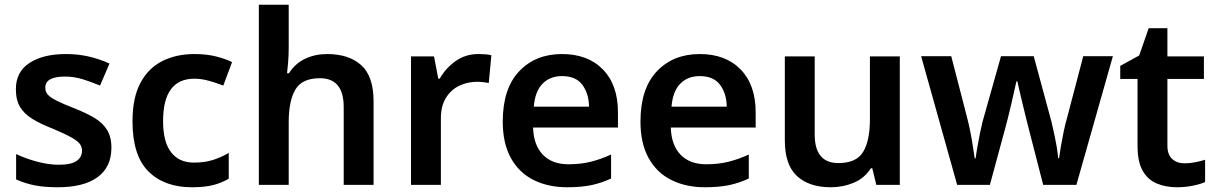

<svg xmlns="http://www.w3.org/2000/svg" viewBox="-20 -780 5132 810"><path d="M450 -157Q450 -75 391.5 -32.5Q333 10 224 10Q167 10 126.5 2Q86 -6 48 -23V-130Q88 -111 136.5 -98Q185 -85 228 -85Q280 -85 303 -101Q326 -117 326 -144Q326 -160 317 -172.5Q308 -185 281.5 -200Q255 -215 203 -237Q151 -257 116.5 -278.5Q82 -300 64.5 -329Q47 -358 47 -404Q47 -477 104.5 -514.5Q162 -552 258 -552Q308 -552 352.5 -542Q397 -532 442 -512L402 -419Q364 -435 328 -446Q292 -457 254 -457Q171 -457 171 -410Q171 -393 181.5 -381Q192 -369 218.5 -355.5Q245 -342 294 -323Q342 -304 377 -283.5Q412 -263 431 -233Q450 -203 450 -157Z M790 10Q673 10 606 -57Q539 -124 539 -268Q539 -368 572.5 -430.5Q606 -493 665 -522.5Q724 -552 800 -552Q851 -552 891 -542Q931 -532 959 -518L922 -419Q891 -431 860 -439.5Q829 -448 800 -448Q668 -448 668 -269Q668 -182 701.5 -138Q735 -94 798 -94Q843 -94 878 -105Q913 -116 945 -135V-26Q914 -8 878.5 1Q843 10 790 10Z M1198 -579Q1198 -547 1195.5 -516.5Q1193 -486 1191 -471H1199Q1225 -512 1267 -532Q1309 -552 1360 -552Q1452 -552 1504 -505Q1556 -458 1556 -353V0H1430V-328Q1430 -450 1330 -450Q1254 -450 1226 -402Q1198 -354 1198 -265V0H1072V-760H1198Z M1998 -552Q2011 -552 2026.5 -551Q2042 -550 2053 -547L2042 -430Q2032 -432 2018 -433.5Q2004 -435 1993 -435Q1953 -435 1918 -418.5Q1883 -402 1861.5 -367.5Q1840 -333 1840 -281V0H1714V-542H1811L1829 -448H1835Q1859 -491 1901 -521.5Q1943 -552 1998 -552Z M2351 -552Q2460 -552 2523.5 -487Q2587 -422 2587 -306V-242H2229Q2231 -168 2270 -127.5Q2309 -87 2378 -87Q2430 -87 2472 -97.5Q2514 -108 2558 -128V-27Q2518 -8 2475 1Q2432 10 2372 10Q2293 10 2231.5 -20.5Q2170 -51 2135.5 -113Q2101 -175 2101 -267Q2101 -406 2170 -479Q2239 -552 2351 -552ZM2351 -459Q2300 -459 2268.5 -426.5Q2237 -394 2232 -330H2465Q2464 -386 2436.5 -422.5Q2409 -459 2351 -459Z M2932 -552Q3041 -552 3104.5 -487Q3168 -422 3168 -306V-242H2810Q2812 -168 2851 -127.5Q2890 -87 2959 -87Q3011 -87 3053 -97.5Q3095 -108 3139 -128V-27Q3099 -8 3056 1Q3013 10 2953 10Q2874 10 2812.5 -20.5Q2751 -51 2716.5 -113Q2682 -175 2682 -267Q2682 -406 2751 -479Q2820 -552 2932 -552ZM2932 -459Q2881 -459 2849.5 -426.5Q2818 -394 2813 -330H3046Q3045 -386 3017.5 -422.5Q2990 -459 2932 -459Z M3776 -542V0H3677L3660 -70H3654Q3627 -28 3581.5 -9Q3536 10 3485 10Q3394 10 3342.5 -37Q3291 -84 3291 -188V-542H3417V-213Q3417 -92 3517 -92Q3593 -92 3621.5 -139.5Q3650 -187 3650 -277V-542Z M4321 -233Q4316 -252 4309 -280.5Q4302 -309 4294.5 -340Q4287 -371 4281 -397Q4275 -423 4272 -437H4268Q4265 -423 4259 -397Q4253 -371 4246 -339.5Q4239 -308 4231.5 -279.5Q4224 -251 4219 -232L4156 0H4018L3866 -543H3993L4060 -284Q4067 -257 4073.5 -224.5Q4080 -192 4084.5 -161.5Q4089 -131 4092 -112H4096Q4098 -130 4103.5 -161Q4109 -192 4115 -221.5Q4121 -251 4125 -266L4203 -543H4341L4416 -266Q4420 -248 4426.5 -219Q4433 -190 4438 -160.5Q4443 -131 4444 -113H4448Q4450 -129 4455 -159Q4460 -189 4467 -223Q4474 -257 4482 -284L4550 -543H4675L4521 0H4381Z M4977 -91Q5000 -91 5022.5 -95.5Q5045 -100 5064 -106V-12Q5044 -3 5012 3.5Q4980 10 4945 10Q4899 10 4861 -5.5Q4823 -21 4801 -59Q4779 -97 4779 -165V-447H4706V-502L4786 -546L4826 -661H4905V-542H5059V-447H4905V-166Q4905 -128 4925 -109.5Q4945 -91 4977 -91Z"/></svg>

Font: Noto Sans Gurmukhi UI SemiBold
Style: Regular
Weight: 600
Designer: Jelle Bosma - Monotype Design Team
Foundry: Monotype Imaging Inc.
Version: Version 2.004; ttfautohint (v1.8.4.7-5d5b)